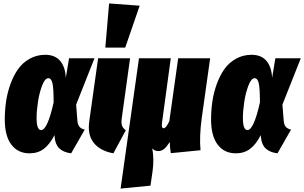

<svg xmlns="http://www.w3.org/2000/svg" viewBox="-20 -873 1770 1117"><path d="M243.2 -554.2Q299.8 -554.2 329.8 -519Q359.9 -483.9 362.8 -419.9L381.8 -534.2H529.8L422.9 -264.2L430.2 -171.9Q432.1 -146.5 443.1 -134.5Q454.1 -122.6 473.1 -119.1L394 19Q348.6 13.2 325 -9.8Q301.3 -32.7 297.9 -76.2L296.9 -86.9Q269 -32.7 234.6 -6.8Q200.2 19 151.9 19Q84.5 19 46.1 -31.5Q7.8 -82 7.8 -178.2Q7.8 -231.9 15.4 -283.2Q22.9 -334.5 41 -384.3Q59.1 -434.1 85.4 -471.2Q111.8 -508.3 152.6 -531.2Q193.4 -554.2 243.2 -554.2ZM261.2 -418Q241.2 -418 224.9 -374.8Q208.5 -331.5 200.7 -279.5Q192.9 -227.5 192.9 -187Q192.9 -116.2 219.2 -116.2Q255.9 -116.2 292 -276.9Q292 -357.4 285.4 -387.7Q278.8 -418 261.2 -418Z M614.7 -853 792.5 -839.8 708.5 -596.2H592.8ZM736.8 -534.2 688.5 -186Q684.6 -158.7 689.7 -142.8Q694.8 -127 711.9 -115.2L639.6 19Q563 4.9 525.4 -42Q487.8 -88.9 499.5 -168.9L550.8 -534.2Z M1153.3 -183.1Q1139.2 -78.1 1146.5 1L973.6 18.1Q967.8 -19 967.8 -46.9Q949.2 -18.1 934.3 -6.1Q919.4 5.9 900.4 5.9Q879.4 5.9 865.7 -9.8Q877.4 51.8 867.7 122.1L855.5 207L681.6 224.1L788.6 -534.2H973.6L923.3 -165Q920.4 -143.6 922.4 -135.3Q924.3 -127 931.6 -127Q946.8 -127 965.3 -168.9L1016.6 -534.2H1202.6Z M1443.4 -554.2Q1500 -554.2 1530 -519Q1560.1 -483.9 1563 -419.9L1582 -534.2H1730L1623 -264.2L1630.4 -171.9Q1632.3 -146.5 1643.3 -134.5Q1654.3 -122.6 1673.3 -119.1L1594.2 19Q1548.8 13.2 1525.1 -9.8Q1501.5 -32.7 1498 -76.2L1497.1 -86.9Q1469.2 -32.7 1434.8 -6.8Q1400.4 19 1352.1 19Q1284.7 19 1246.3 -31.5Q1208 -82 1208 -178.2Q1208 -231.9 1215.6 -283.2Q1223.1 -334.5 1241.2 -384.3Q1259.3 -434.1 1285.6 -471.2Q1312 -508.3 1352.8 -531.2Q1393.6 -554.2 1443.4 -554.2ZM1461.4 -418Q1441.4 -418 1425 -374.8Q1408.7 -331.5 1400.9 -279.5Q1393.1 -227.5 1393.1 -187Q1393.1 -116.2 1419.4 -116.2Q1456.1 -116.2 1492.2 -276.9Q1492.2 -357.4 1485.6 -387.7Q1479 -418 1461.4 -418Z"/></svg>

Font: Fira Sans Compressed Heavy
Style: Italic
Weight: 900
Width: 3
Italic angle: -8°
Designer: Carrois Corporate & Edenspiekermann AG
Foundry: Carrois Corporate GbR & Edenspiekermann AG
Version: Version 4.203;PS 004.203;hotconv 1.0.88;makeotf.lib2.5.64775